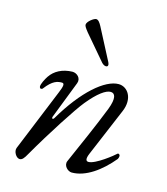

<svg xmlns="http://www.w3.org/2000/svg" viewBox="-104 -745 734 842"><g transform="rotate(15 263.5 -324.0)"><path d="M323 -475C334 -475 334 -485 329 -495L254 -639C247 -652 239 -664 229 -664C219 -664 190 -643 190 -628C190 -622 196 -613 208 -598L300 -490C306 -482 315 -475 323 -475ZM63 16C74 16 82 7 94 -15C159 -128 242 -256 273 -294C317 -348 352 -373 374 -372C393 -371 403 -352 382 -297C347 -208 307 -119 268 -30C258 -8 281 14 299 14C362 14 427 -33 479 -96C481 -99 483 -105 483 -110C483 -115 479 -119 475 -119C474 -119 473 -119 472 -118C462 -108 390 -50 358 -50C346 -50 342 -60 353 -86L445 -304C472 -367 440 -414 398 -414C337 -414 246 -337 164 -197C162 -194 160 -192 158 -192C155 -192 153 -195 155 -201L221 -371C230 -395 209 -414 188 -414C143 -413 108 -394 88 -364C80 -352 66 -326 67 -314C68 -308 71 -306 74 -306C77 -306 80 -307 82 -310C114 -352 136 -356 156 -356C169 -356 166 -341 154 -312L38 -28C31 -11 47 16 63 16Z"/></g></svg>

Font: EB Garamond
Style: Italic
Weight: 400
Italic angle: -17.2°
Designer: Georg Duffner and Octavio Pardo
Foundry: Georg Duffner
Version: Version 1.000;PS 001.000;hotconv 1.0.88;makeotf.lib2.5.64775